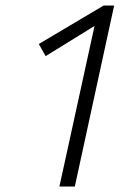

<svg xmlns="http://www.w3.org/2000/svg" viewBox="-20 -678 473 698"><path d="M196 0 329 -608H363L146 -474L121 -518L357 -658H395L252 0Z"/></svg>

Font: Ysabeau Infant Light
Style: Italic
Weight: 300
Italic angle: -12°
Designer: Christian Thalmann (Catharsis Fonts)
Version: Version 2.001;gftools[0.9.30]; featfreeze: ss01,ss02,lnum